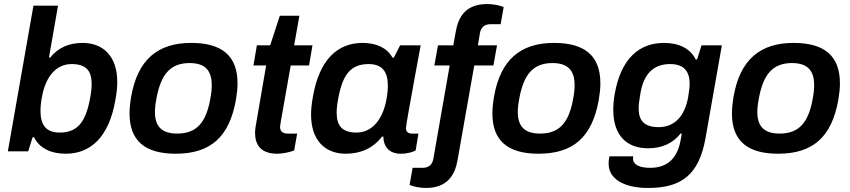

<svg xmlns="http://www.w3.org/2000/svg" viewBox="-20 -751 4220 953"><path d="M306 12C430 12 521 -70 553 -256C559 -289 562 -318 562 -344C562 -471 493 -538 390 -538C322 -538 268 -514 229 -465H223L268 -723H146L19 0H120L142 -70H149C176 -15 233 12 306 12ZM276 -93C210 -93 181 -130 181 -199C181 -216 182 -236 188 -269C207 -374 260 -433 336 -433C406 -433 435 -401 435 -334C435 -316 433 -294 426 -257C404 -145 365 -93 276 -93Z M852 12C1025 12 1118 -71 1151 -255C1156 -285 1159 -312 1159 -337C1159 -474 1082 -538 929 -538C763 -538 663 -455 631 -271C626 -241 623 -213 623 -188C623 -52 700 12 852 12ZM860 -88C783 -88 749 -123 749 -196C749 -213 751 -234 758 -270C780 -381 825 -438 921 -438C998 -438 1031 -401 1031 -329C1031 -311 1030 -291 1023 -256C1002 -143 956 -88 860 -88Z M1356 12C1383 12 1420 4 1440 -4L1455 -88H1408C1382 -88 1370 -100 1370 -122C1370 -125 1373 -145 1374 -149L1423 -426H1514L1531 -526H1440L1466 -673H1369L1321 -526H1255L1238 -426H1301L1249 -124C1247 -113 1246 -102 1246 -92C1246 -36 1271 12 1356 12Z M1696 12C1770 12 1832 -15 1876 -73H1883C1883 -55 1887 -40 1893 -28C1907 -1 1934 12 1969 12C2004 12 2030 3 2043 -4L2057 -88H2024C2007 -88 1995 -96 1995 -115C1995 -129 2019 -258 2044 -396L2068 -526H1966L1935 -465H1928C1901 -514 1847 -538 1780 -538C1656 -538 1565 -456 1533 -270C1527 -237 1524 -208 1524 -182C1524 -55 1593 12 1696 12ZM1750 -93C1680 -93 1651 -125 1651 -192C1651 -210 1653 -232 1660 -269C1682 -381 1721 -433 1810 -433C1876 -433 1905 -396 1905 -327C1905 -310 1904 -290 1898 -257C1879 -152 1822 -93 1750 -93Z M2094 182C2204 182 2239 113 2251 44L2334 -426H2429L2447 -526H2352L2362 -586C2367 -615 2385 -631 2415 -631H2465L2480 -716C2462 -724 2428 -731 2399 -731C2287 -731 2254 -662 2242 -593L2230 -526H2154L2136 -426H2212L2131 37C2126 66 2108 82 2078 82H2028L2013 167C2031 175 2065 182 2094 182Z M2653 12C2826 12 2919 -71 2952 -255C2957 -285 2960 -312 2960 -337C2960 -474 2883 -538 2730 -538C2564 -538 2464 -455 2432 -271C2427 -241 2424 -213 2424 -188C2424 -52 2501 12 2653 12ZM2661 -88C2584 -88 2550 -123 2550 -196C2550 -213 2552 -234 2559 -270C2581 -381 2626 -438 2722 -438C2799 -438 2832 -401 2832 -329C2832 -311 2831 -291 2824 -256C2803 -143 2757 -88 2661 -88Z M3197 182C3364 182 3450 115 3482 -66L3563 -526H3462L3440 -456H3433C3406 -511 3349 -538 3276 -538C3152 -538 3062 -460 3031 -284C3026 -255 3024 -229 3024 -206C3024 -76 3093 -15 3197 -15C3265 -15 3319 -39 3358 -88H3364C3363 -83 3361 -71 3359 -59C3343 34 3294 82 3207 82C3161 82 3122 70 3122 35C3122 32 3122 31 3123 25H3005C3001 43 3001 53 3001 62C3001 140 3082 182 3197 182ZM3250 -120C3179 -120 3150 -151 3150 -213C3150 -230 3152 -248 3158 -283C3174 -386 3225 -433 3306 -433C3373 -433 3403 -399 3403 -335C3403 -319 3401 -302 3396 -271C3380 -175 3328 -120 3250 -120Z M3842 12C4015 12 4108 -71 4141 -255C4146 -285 4149 -312 4149 -337C4149 -474 4072 -538 3919 -538C3753 -538 3653 -455 3621 -271C3616 -241 3613 -213 3613 -188C3613 -52 3690 12 3842 12ZM3850 -88C3773 -88 3739 -123 3739 -196C3739 -213 3741 -234 3748 -270C3770 -381 3815 -438 3911 -438C3988 -438 4021 -401 4021 -329C4021 -311 4020 -291 4013 -256C3992 -143 3946 -88 3850 -88Z"/></svg>

Font: Archivo SemiBold
Style: Italic
Weight: 600
Italic angle: -10°
Designer: Hector Gatti
Foundry: Omnibus-Type
Version: Version 2.001